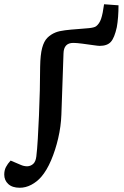

<svg xmlns="http://www.w3.org/2000/svg" viewBox="-85 -655 584 904"><path d="M260 -453Q215 -453 214 -403L204 -115Q202 -60 189 -4Q176 52 155.5 100Q135 148 109 178Q89 201 62.5 215Q36 229 8 229Q-27 229 -46 211.5Q-65 194 -65 167Q-65 147 -57 131.5Q-49 116 -35 101L12 121Q27 128 44 128Q60 127 71.5 116.5Q83 106 86 82Q90 49 93 -1.5Q96 -52 98.5 -111Q101 -170 102.5 -229.5Q104 -289 104 -341Q105 -398 113.5 -429.5Q122 -461 138 -477Q154 -493 176 -502Q193 -509 221.5 -512.5Q250 -516 280 -518Q310 -520 334 -522.5Q358 -525 367 -531Q383 -543 391 -566.5Q399 -590 405 -635L473 -630Q473 -603 471 -576Q469 -549 465 -527Q454 -477 437 -458Q420 -439 384 -439Q377 -439 353 -442.5Q329 -446 302 -449.5Q275 -453 260 -453Z"/></svg>

Font: Literata 7pt Medium
Style: Italic
Weight: 500
Italic angle: -2°
Designer: Latin by Veronika Burian and Jose Scaglione. Greek by Irene Vlachou. Cyrillic by Vera Evstafieva
Foundry: TypeTogether
Version: Version 3.002